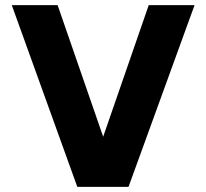

<svg xmlns="http://www.w3.org/2000/svg" viewBox="-20 -730 806 750"><path d="M282 0 26 -710H205L383 -196L561 -710H740L482 0Z"/></svg>

Font: Geist ExtBd
Style: Regular
Weight: 400
Designer: Basement.studio, Andrés Briganti, Mateo Zaragoza
Foundry: Basement.studio, Vercel, Andrés Briganti, Guido Ferreyra, Mateo Zaragoza
Version: Version 1.401